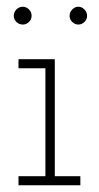

<svg xmlns="http://www.w3.org/2000/svg" viewBox="-20 -551 294 571"><path d="M219 0H35V-27H115V-348H35V-375H143V-27H219ZM74 -504Q74 -493 66 -485.5Q58 -478 48 -478Q37 -478 29 -485.5Q21 -493 21 -504Q21 -515 29 -523Q37 -531 48 -531Q58 -531 66 -523Q74 -515 74 -504ZM239 -504Q239 -493 231 -485.5Q223 -478 213 -478Q203 -478 195 -485.5Q187 -493 187 -504Q187 -515 195 -523Q203 -531 213 -531Q223 -531 231 -523Q239 -515 239 -504Z"/></svg>

Font: Josefin Slab Light
Style: Regular
Weight: 300
Designer: Santiago Orozco
Foundry: Typemade
Version: Version 2.000